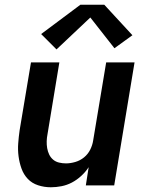

<svg xmlns="http://www.w3.org/2000/svg" viewBox="-20 -784 640 812"><path d="M195 8Q167 8 141 -0.5Q115 -9 97.5 -27.5Q80 -46 71 -71Q62 -96 58.5 -123Q55 -150 57 -177.5Q59 -205 63 -233L111 -520H231L181 -217Q178 -202 177.5 -187Q177 -172 179.5 -157.5Q182 -143 188 -130.5Q194 -118 204.5 -109Q215 -100 229.5 -96.5Q244 -93 259 -93Q278 -93 298.5 -99Q319 -105 335.5 -118.5Q352 -132 361.5 -151Q371 -170 374 -190L429 -520H549L463 0H343L355 -77Q342 -57 323.5 -40Q305 -23 284 -12Q263 -1 240 3.5Q217 8 195 8ZM219 -575 154 -640 320 -764H421L540 -635L464 -580L362 -710Z"/></svg>

Font: Iosevka SS04 Extended Oblique
Style: Bold
Weight: 700
Width: 7
Italic angle: -9°
Monospace: yes
Designer: Belleve Invis
Foundry: Belleve Invis
Version: Version 19.0.0; ttfautohint (v1.8.4)